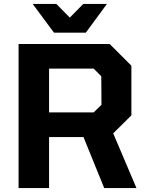

<svg xmlns="http://www.w3.org/2000/svg" viewBox="-20 -962 758 982"><path d="M256 -795 147 -942H268L337 -872L406 -942H527L419 -795ZM75 0V-737H541L652 -626V-372L559 -280L678 0H513L407 -261H231V0ZM231 -387H459L499 -426L498 -572L459 -611H231Z"/></svg>

Font: Tomorrow SemiBold
Style: Regular
Weight: 600
Designer: Tony de Marco, Monica Rizzolli
Foundry: Just in Type
Version: Version 2.002